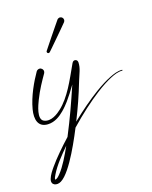

<svg xmlns="http://www.w3.org/2000/svg" viewBox="-113 -533 706 893"><g transform="rotate(-15 240.5 -86.5)"><path d="M262.8 -458.9C262.8 -458.9 262.7 -458.9 262.6 -458.9C258.1 -458.9 252.2 -456 249.5 -452.4C246.5 -448.4 239 -437.2 227.9 -420.8C218.7 -407.2 208.3 -391.8 199.1 -378.3C188.3 -362.3 180.5 -350.6 174.1 -340.8C168.2 -331.9 165.3 -327.4 164.3 -326C164.3 -326.1 163.6 -325.1 163.6 -325.2C163.5 -325 163.3 -324.7 163.4 -324.9C162.5 -323.7 161.8 -321.6 161.8 -320.1C161.8 -315.8 165.3 -312.3 169.6 -312.3C171.7 -312.3 174.5 -313.7 175.8 -315.4C175.7 -315.2 176.2 -315.9 176 -315.7C176.1 -315.7 176.7 -316.5 176.7 -316.5C177.7 -317.9 181.3 -321.9 188.4 -329.9C196.1 -338.7 205.3 -349.4 217.8 -364.1C228.1 -376.2 242.4 -392.9 251.1 -403.2C264 -418.5 272.6 -428.5 275.7 -432.7C277.5 -435.1 279 -439.5 279 -442.5C279 -451.5 271.8 -458.8 262.8 -458.9ZM93.8 -244.5C93.8 -244.5 93.4 -243.8 92.9 -242.9C70.3 -203.4 39.8 -140.1 29.6 -78.8C21.7 -31.8 32.8 8.1 80.5 6.8C115.4 5.8 141.4 -15.6 159.8 -34C172.8 -46.9 183.8 -61 191.7 -71.6C204.2 -88.5 224.8 -120.4 237.7 -142.8C209.7 -58.9 186.4 6.8 153 87.3C119.4 122.9 80.2 168 54.5 204.9C43.3 221.1 32.4 236.9 27 255.1C18.2 285.5 47.7 293.9 69.5 280.1C76.5 275.7 83.4 269.5 90 262.2C103.7 247 117.6 225.8 130.8 202.6C156.3 157.8 181 102.1 200.2 55C250.4 2.6 301.7 -44 346.3 -78.1C374.6 -99.8 399.2 -115.7 420 -126.5C438.3 -136 457.3 -144.9 478.7 -144.9C479.7 -144.9 480.5 -145.8 480.5 -146.8C480.5 -147.9 479.7 -148.7 478.7 -148.8C456.5 -148.8 436.8 -140.1 417.9 -130.8C396.5 -120.3 371.3 -104.7 342.2 -83.5C301.9 -54 256.4 -15.1 210.6 29C235.8 -35 251.8 -80.1 272.9 -151.7C282.1 -182.9 293.9 -205.4 292 -235C291.5 -241.9 286.9 -248.9 278.5 -248.8H278.5C267.7 -248.6 264.8 -239 261.3 -231.5C230.8 -165.3 200.4 -90.8 150.1 -44C133.5 -28.5 99.1 -0.8 66.5 -14.4C35.3 -27.4 59.9 -91.5 68.6 -114.1C86.4 -160.2 106.2 -194.3 124.6 -226.6C125.9 -228.9 127 -232.9 127 -235.5C127 -245.4 119 -253.3 109.2 -253.3C103.5 -253.3 96.6 -249.4 93.8 -244.5ZM136.8 125.1C118.6 166.2 95 215.6 70.6 245.4C63.8 253.6 55.8 263.9 46.1 264.3C46 256.3 49.1 250.5 53.7 241.1C73.5 200.7 104.9 162.7 136.8 125.1Z"/></g></svg>

Font: Sinatra
Style: Regular
Weight: 400
Designer: Fahmi
Version: Version 0.1